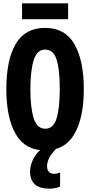

<svg xmlns="http://www.w3.org/2000/svg" viewBox="-20 -893 540 1150"><path d="M250 8Q368 8 425 -89.5Q482 -187 482 -358Q482 -532 425.5 -629Q369 -726 250 -726Q131 -726 74.5 -630.5Q18 -535 18 -359Q18 -187 74.5 -89.5Q131 8 250 8ZM251 -122Q202 -122 182 -184.5Q162 -247 162 -358Q162 -470 182 -533Q202 -596 250 -596Q300 -596 319 -536.5Q338 -477 338 -358Q338 -246 319 -184Q300 -122 251 -122ZM275 237Q314 237 340 224V140Q333 143 324.5 145.5Q316 148 305 148Q262 148 262 102Q262 82 272.5 57.5Q283 33 315 0L246 -15Q201 17 180.5 57Q160 97 160 134Q160 237 275 237ZM112 -778V-873H388V-778Z"/></svg>

Font: Noto Sans Mono Condensed Extra
Style: Regular
Weight: 800
Width: 3
Designer: Monotype Design Team
Foundry: Monotype Imaging Inc.
Version: Version 1.900